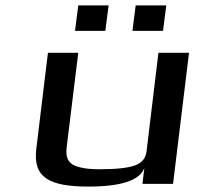

<svg xmlns="http://www.w3.org/2000/svg" viewBox="-20 -679 756 709"><path d="M307 10C427 10 497 -13 513 -59L506 0H619L678 -484H565L521 -119C518 -94 503 -77 478 -68C453 -59 410 -54 347 -54C319 -54 295 -56 276 -61C235 -70 221 -93 226 -134L269 -484H157L114 -129C101 -23 163 10 307 10ZM369 -565 381 -659H269L257 -565ZM582 -565 594 -659H481L469 -565Z"/></svg>

Font: Gamestation Extended
Style: Italic
Weight: 400
Width: 7
Designer: Jonas Hecksher
Foundry: Jonas Hecksher, Playtypeª, e-types AS
Version: Version 1.003